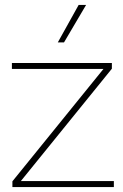

<svg xmlns="http://www.w3.org/2000/svg" viewBox="-20 -754 497 774"><path d="M30 0V-23L397 -476H28V-500H431V-477L64 -24H439V0ZM297 -734H327L238 -583H213Z"/></svg>

Font: Prodigy Sans ExtraLight
Style: Regular
Weight: 200
Designer: Wei Huang
Foundry: Wei Huang
Version: Version 1.003; ttfautohint (v1.8.3)